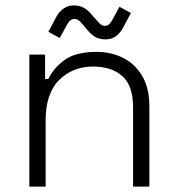

<svg xmlns="http://www.w3.org/2000/svg" viewBox="-20 -687 652 707"><path d="M88 0V-486H146V-396H158Q176 -435 217 -465.5Q258 -496 336 -496Q389 -496 433 -474Q477 -452 503.5 -407.5Q530 -363 530 -296V0H470V-292Q470 -372 430 -407Q390 -442 323 -442Q248 -442 198 -392.5Q148 -343 148 -243V0ZM200 -547 158 -570 188 -626Q198 -644 214 -655.5Q230 -667 252 -667Q273 -667 288.5 -658.5Q304 -650 322 -628Q336 -612 345.5 -602Q355 -592 365 -592Q375 -592 381 -597Q387 -602 392 -611L420 -662L462 -639L432 -583Q422 -565 406.5 -553.5Q391 -542 368 -542Q347 -542 331.5 -550.5Q316 -559 298 -581Q285 -597 275.5 -607Q266 -617 255 -617Q245 -617 239 -612Q233 -607 228 -598Z"/></svg>

Font: Space 7353
Style: Regular
Weight: 400
Designer: Christine Claussen + Ruben Lyon  (Space 7353)
Version: Version 1.000;FEAKit 1.0